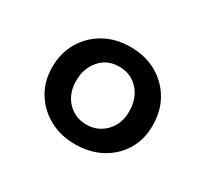

<svg xmlns="http://www.w3.org/2000/svg" viewBox="-76 -822 547 512"><g transform="rotate(30 198.0 -566.5)"><path d="M198 -716.5Q243.5 -716.5 278.2 -697Q313 -677.5 333 -643.2Q353 -609 353 -563.5Q353 -520.5 332.8 -487.5Q312.5 -454.5 277.5 -436Q242.5 -417.5 198 -417.5Q153.5 -417.5 118.5 -436.8Q83.5 -456 63.2 -489.5Q43 -523 43 -566.5Q43 -608.5 62.5 -642.5Q82 -676.5 117 -696.5Q152 -716.5 198 -716.5ZM198 -656Q161 -656 138.8 -630.2Q116.5 -604.5 116.5 -566.5Q116.5 -527 139.8 -502.5Q163 -478 198 -478Q232.5 -478 256.2 -502.2Q280 -526.5 280 -565Q280 -605.5 257 -630.8Q234 -656 198 -656Z"/></g></svg>

Font: Fraunces Black
Style: Regular
Weight: 900
Version: Version 1.000;[b76b70a41]